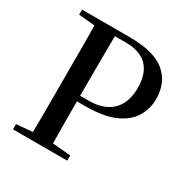

<svg xmlns="http://www.w3.org/2000/svg" viewBox="-167 -878 994 1021"><g transform="rotate(30 330.0 -367.5)"><path d="M48 0V-32L195 -45H230L381 -32V0ZM146 0Q148 -85 148 -170.5Q148 -256 148 -342V-393Q148 -479 148 -564.5Q148 -650 146 -735H270Q269 -651 268.5 -565Q268 -479 268 -393V-323Q268 -250 268.5 -168Q269 -86 270 0ZM208 -299V-333H316Q386 -333 429 -357Q472 -381 492.5 -423Q513 -465 513 -520Q513 -609 469 -654.5Q425 -700 335 -700H208V-735H339Q490 -735 558.5 -678Q627 -621 627 -520Q627 -458 596 -408Q565 -358 497.5 -328.5Q430 -299 319 -299ZM48 -704V-735H208V-691H195Z"/></g></svg>

Font: Noto Serif TC SemiBold
Style: Regular
Weight: 600
Version: Version 2.002-H1;hotconv 1.1.0;makeotfexe 2.6.0